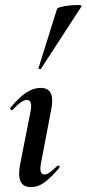

<svg xmlns="http://www.w3.org/2000/svg" viewBox="-20 -753 353 782"><path d="M106 9Q73 9 63 -16Q53 -41 63 -89L104 -297Q114 -346 89 -346Q79 -346 64.5 -336Q50 -326 32 -306Q28 -302 24 -306.5Q20 -311 23 -315Q59 -358 88 -376.5Q117 -395 145 -395Q177 -395 187 -372.5Q197 -350 189 -309L147 -89Q142 -61 147 -51.5Q152 -42 160 -42Q171 -42 184 -52Q197 -62 213 -77Q217 -81 221 -77Q225 -73 221 -69Q190 -32 163 -11.5Q136 9 106 9ZM147 -473Q146 -470 140.5 -472Q135 -474 137 -476L212 -716Q213 -721 229.5 -725Q246 -729 266 -731Q286 -733 300.5 -732.5Q315 -732 312 -727Z"/></svg>

Font: Cormorant Light
Style: Italic
Weight: 300
Italic angle: -10°
Designer: Christian Thalmann (Catharsis Fonts)
Foundry: Catharsis Fonts
Version: Version 4.000